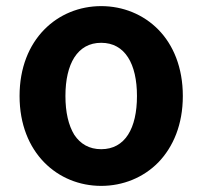

<svg xmlns="http://www.w3.org/2000/svg" viewBox="-20 -594 661 628"><path d="M498 -497C449 -547 382 -574 311 -574C169 -574 44 -466 44 -280C44 -94 169 14 311 14C382 14 449 -13 498 -63C547 -114 578 -187 578 -280C578 -373 547 -447 498 -497ZM223 -406C243 -437 272 -454 311 -454C389 -454 428 -385 428 -280C428 -174 389 -106 311 -106C272 -106 243 -123 223 -153C204 -184 194 -227 194 -280C194 -333 204 -376 223 -406Z"/></svg>

Font: GenSekiGothic2 TW B
Style: Regular
Weight: 700
Version: Version 2.100;PS 2.1;hotconv 16.6.51;makeotf.lib2.5.65220 DE